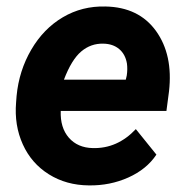

<svg xmlns="http://www.w3.org/2000/svg" viewBox="-20 -558 569 588"><path d="M252.4 9.8Q183.1 9.3 129.6 -24.2Q76.2 -57.6 49.8 -116Q23.4 -174.3 29.3 -244.6L30.8 -264.2Q38.1 -341.3 75.7 -405.8Q113.3 -470.2 172.4 -505.1Q231.4 -540 303.2 -538.1Q405.3 -536.1 457.8 -463.1Q510.3 -390.1 497.6 -278.3L489.7 -218.3H166Q164.1 -167 190.9 -136.2Q217.8 -105.5 264.2 -104.5Q339.4 -102.5 396 -162.6L459 -84.5Q429.2 -39.6 373 -14.4Q316.9 10.7 252.4 9.8ZM296.4 -424.3Q258.3 -425.3 228.8 -400.4Q199.2 -375.5 175.8 -314H365.2L368.2 -326.7Q371.1 -346.2 368.7 -363.8Q363.8 -392.1 344.7 -408Q325.7 -423.8 296.4 -424.3Z"/></svg>

Font: RobotoInd
Style: Bold Italic
Weight: 700
Italic angle: -12°
Designer: Google
Version: Version 2.001150; 2014